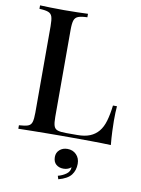

<svg xmlns="http://www.w3.org/2000/svg" viewBox="-101 -776 798 1085"><g transform="rotate(10 298.0 -233.0)"><path d="M314 -708V-688Q280 -687 262.5 -680.5Q245 -674 239 -656.5Q233 -639 233 -602V-102Q233 -68 238.5 -51Q244 -34 260.5 -28.5Q277 -23 308 -23H373Q416 -23 445.5 -35Q475 -47 495 -71Q515 -95 526 -133Q537 -171 543 -222H566Q563 -190 563 -138Q563 -118 564.5 -79.5Q566 -41 570 0Q519 -2 455 -2.5Q391 -3 341 -3Q318 -3 282 -3Q246 -3 204.5 -2.5Q163 -2 120.5 -1.5Q78 -1 39 0V-20Q73 -22 90 -28Q107 -34 112.5 -52Q118 -70 118 -106V-602Q118 -639 112.5 -656.5Q107 -674 89.5 -680.5Q72 -687 39 -688V-708Q62 -707 98.5 -706Q135 -705 177 -705Q215 -705 252.5 -706Q290 -707 314 -708ZM333 64Q364 64 384 84.5Q404 105 404 137Q404 175 383.5 201.5Q363 228 311 242L305 223Q332 216 352.5 201Q373 186 373 162Q366 169 354.5 173.5Q343 178 329 178Q303 178 286.5 163.5Q270 149 270 121Q270 96 288 80Q306 64 333 64Z"/></g></svg>

Font: Playfair Display Medium
Style: Regular
Weight: 500
Designer: Claus Eggers Sørensen
Foundry: Claus Eggers Sørensen
Version: Version 1.203